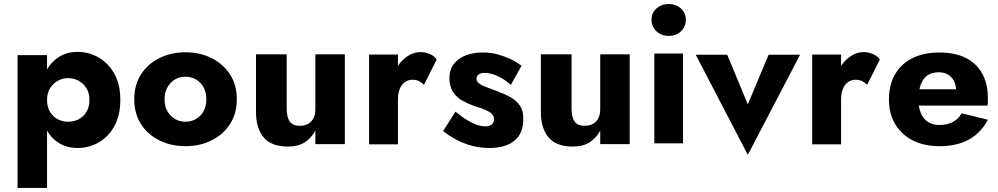

<svg xmlns="http://www.w3.org/2000/svg" viewBox="-20 -722 4943 951"><path d="M213 209V-449H67V209ZM576 -227Q576 -305 546 -357.5Q516 -410 468 -437.5Q420 -465 364 -465Q307 -465 264.5 -435Q222 -405 200 -352Q178 -299 178 -227Q178 -155 200 -101.5Q222 -48 264.5 -18.5Q307 11 364 11Q420 11 468 -16Q516 -43 546 -96.5Q576 -150 576 -227ZM423 -227Q423 -192 408 -167.5Q393 -143 369.5 -131Q346 -119 316 -119Q291 -119 267.5 -130.5Q244 -142 228.5 -166.5Q213 -191 213 -227Q213 -262 228.5 -286Q244 -310 267.5 -322.5Q291 -335 316 -335Q346 -335 369.5 -322Q393 -309 408 -285.5Q423 -262 423 -227Z M645 -230Q645 -160 678 -108Q711 -56 769 -27Q827 2 899 2Q971 2 1028.5 -27Q1086 -56 1119.5 -108Q1153 -160 1153 -230Q1153 -301 1119.5 -353Q1086 -405 1028.5 -434Q971 -463 899 -463Q827 -463 769 -434Q711 -405 678 -353Q645 -301 645 -230ZM795 -230Q795 -265 809.5 -290Q824 -315 847 -328.5Q870 -342 899 -342Q927 -342 950.5 -328.5Q974 -315 988 -290Q1002 -265 1002 -230Q1002 -195 988 -170.5Q974 -146 950.5 -132.5Q927 -119 899 -119Q870 -119 847 -132.5Q824 -146 809.5 -170.5Q795 -195 795 -230Z M1400 -182V-453H1248V-166Q1248 -87 1286 -41.5Q1324 4 1407 4Q1457 4 1490 -17.5Q1523 -39 1542 -75V-8H1688V-453H1542V-182Q1542 -155 1533 -137Q1524 -119 1507 -109Q1490 -99 1465 -99Q1429 -99 1414.5 -121Q1400 -143 1400 -182Z M1951 -452H1808V-7H1951ZM2080 -302 2143 -427Q2132 -444 2109.5 -454Q2087 -464 2063 -464Q2026 -464 1992.5 -439.5Q1959 -415 1938 -373.5Q1917 -332 1917 -278L1951 -228Q1951 -260 1960 -282Q1969 -304 1985.5 -315.5Q2002 -327 2023 -327Q2043 -327 2056 -320Q2069 -313 2080 -302Z M2236 -169 2175 -73Q2205 -49 2239.5 -30.5Q2274 -12 2315.5 -0.5Q2357 11 2404 11Q2484 11 2528 -25Q2572 -61 2572 -133Q2572 -175 2554.5 -200Q2537 -225 2507 -241.5Q2477 -258 2443 -270Q2410 -283 2387.5 -291Q2365 -299 2352.5 -309Q2340 -319 2340 -333Q2340 -345 2350.5 -353Q2361 -361 2381 -361Q2411 -361 2446.5 -344.5Q2482 -328 2510 -301L2563 -396Q2537 -416 2507 -430Q2477 -444 2444 -453Q2411 -462 2372 -462Q2324 -462 2286.5 -447.5Q2249 -433 2227.5 -404.5Q2206 -376 2206 -336Q2206 -294 2224 -266.5Q2242 -239 2271 -223Q2300 -207 2332 -196Q2367 -186 2388 -176Q2409 -166 2418 -156Q2427 -146 2427 -131Q2427 -116 2416 -106Q2405 -96 2382 -96Q2367 -96 2346 -102.5Q2325 -109 2297.5 -125Q2270 -141 2236 -169Z M2811 -182V-453H2659V-166Q2659 -87 2697 -41.5Q2735 4 2818 4Q2868 4 2901 -17.5Q2934 -39 2953 -75V-8H3099V-453H2953V-182Q2953 -155 2944 -137Q2935 -119 2918 -109Q2901 -99 2876 -99Q2840 -99 2825.5 -121Q2811 -143 2811 -182Z M3207 -624Q3207 -589 3232 -566.5Q3257 -544 3292 -544Q3328 -544 3352.5 -566.5Q3377 -589 3377 -624Q3377 -659 3352.5 -680.5Q3328 -702 3292 -702Q3257 -702 3232 -680.5Q3207 -659 3207 -624ZM3221 -457V-12H3363V-457Z M3426 -451 3684 45 3943 -451H3787L3684 -205L3582 -451Z M4146 -452H4003V-7H4146ZM4275 -302 4338 -427Q4327 -444 4304.5 -454Q4282 -464 4258 -464Q4221 -464 4187.5 -439.5Q4154 -415 4133 -373.5Q4112 -332 4112 -278L4146 -228Q4146 -260 4155 -282Q4164 -304 4180.5 -315.5Q4197 -327 4218 -327Q4238 -327 4251 -320Q4264 -313 4275 -302Z M4635 2Q4720 2 4779.5 -31Q4839 -64 4873 -129L4743 -161Q4727 -132 4699 -117.5Q4671 -103 4633 -103Q4599 -103 4576 -118Q4553 -133 4541 -162Q4529 -191 4529 -232Q4530 -276 4541.5 -305.5Q4553 -335 4575 -349.5Q4597 -364 4630 -364Q4656 -364 4675.5 -352.5Q4695 -341 4705.5 -320Q4716 -299 4716 -269Q4716 -263 4712.5 -252.5Q4709 -242 4704 -236L4739 -280H4464V-199H4871Q4873 -206 4873 -216Q4873 -226 4873 -237Q4873 -308 4844.5 -358.5Q4816 -409 4763 -435.5Q4710 -462 4633 -462Q4556 -462 4499.5 -434Q4443 -406 4413 -353.5Q4383 -301 4383 -230Q4383 -159 4414 -107Q4445 -55 4501 -26.5Q4557 2 4635 2Z"/></svg>

Font: SpinnyJost
Style: Bold
Weight: 700
Version: Version 3.710